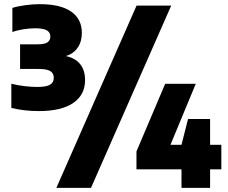

<svg xmlns="http://www.w3.org/2000/svg" viewBox="-20 -835 1094 923"><path d="M389 -450Q389 -379 332 -340Q275 -301 166.5 -301Q97.5 -301 34.5 -316V-432.5Q63.5 -425 97.2 -421Q131 -417 159 -417Q202 -417 220.2 -427.5Q238.5 -438 238.5 -461Q238.5 -483 221.8 -493.2Q205 -503.5 166 -503.5H76.5V-622H162Q194.5 -622 208.2 -631.5Q222 -641 222 -659.5Q222 -679.5 205 -689.2Q188 -699 149 -699Q122 -699 92 -694.2Q62 -689.5 39.5 -681V-797Q64.5 -805 101.2 -810Q138 -815 171 -815Q271 -815 322.2 -779.2Q373.5 -743.5 373.5 -676.5Q373.5 -634.5 353 -605.2Q332.5 -576 296.5 -565.5Q342 -556 365.5 -526.5Q389 -497 389 -450ZM251 68 636.5 -808H803L417.5 68ZM1044 -139V-21H990V68H852.5V-21H636V-107L774 -432H921L799.5 -139H852.5L884 -263H990V-139Z"/></svg>

Font: Encode Sans SemiCondensed Black
Style: Regular
Weight: 900
Width: 4
Designer: Multiple Designers
Foundry: Impallari Type
Version: Version 2.000